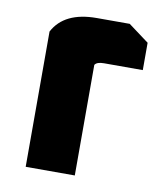

<svg xmlns="http://www.w3.org/2000/svg" viewBox="-66 -588 552 643"><g transform="rotate(10 210.0 -266.0)"><path d="M64 0V-460Q102 -532 212 -532H324L394 -480V-387H262Q238 -387 231 -376V0Z"/></g></svg>

Font: Oxanium ExtraBold
Style: Regular
Weight: 800
Designer: Severin Meyer
Version: Version 2.000